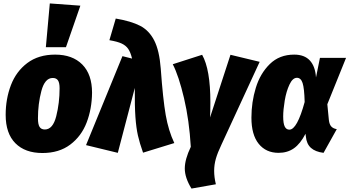

<svg xmlns="http://www.w3.org/2000/svg" viewBox="-20 -871 2035 1118"><path d="M13 -202Q13 -295 43.5 -375Q74 -455 139 -504Q204 -553 301 -553Q402 -553 459 -495.5Q516 -438 516 -331Q515 -237 484.5 -157.5Q454 -78 389 -29Q324 20 227 20Q126 20 69.5 -37Q13 -94 13 -202ZM327 -357Q327 -389 317.5 -403Q308 -417 287 -417Q241 -417 221 -341.5Q201 -266 201 -182Q201 -147 210.5 -132Q220 -117 241 -117Q288 -117 307.5 -194.5Q327 -272 327 -357ZM270 -851 448 -838 364 -596H247Z M916 -472Q929 -292 945 -201Q961 -110 995 -38L813 18Q793 -38 783 -82.5Q773 -127 768.5 -190Q764 -253 765 -359L666 19L481 -26L693 -544L749 -530Q740 -567 726.5 -586.5Q713 -606 688.5 -617.5Q664 -629 617 -637L654 -763Q743 -748 795.5 -721Q848 -694 878 -635.5Q908 -577 916 -472Z M1205 -275Q1205 -218 1203 -187L1322 -552L1492 -511L1270 -30Q1247 18 1237 53Q1227 88 1227 124Q1227 161 1237 202L1095 227Q1056 164 1056 110Q1056 57 1091 -16Q1082 -170 1051.5 -299.5Q1021 -429 986 -497L1157 -552Q1205 -467 1205 -275Z M1820 -420 1843 -534H1995L1886 -264L1895 -172Q1898 -146 1909.5 -134Q1921 -122 1941 -119L1864 19Q1816 13 1790.5 -10Q1765 -33 1761 -76L1759 -92Q1729 -34 1691.5 -7.5Q1654 19 1602 19Q1529 19 1486.5 -33.5Q1444 -86 1444 -186Q1444 -276 1469.5 -359.5Q1495 -443 1551 -498Q1607 -553 1693 -553Q1753 -553 1784.5 -518.5Q1816 -484 1820 -420ZM1629 -193Q1629 -152 1638 -134Q1647 -116 1665 -116Q1710 -116 1754 -277Q1752 -357 1742 -387.5Q1732 -418 1709 -418Q1684 -418 1665.5 -378.5Q1647 -339 1638 -285.5Q1629 -232 1629 -193Z"/></svg>

Font: Fira Sans Condensed Black
Style: Italic
Weight: 900
Width: 3
Italic angle: -8°
Designer: Carrois Corporate & Edenspiekermann AG
Foundry: Carrois Corporate GbR & Edenspiekermann AG
Version: Version 4.203